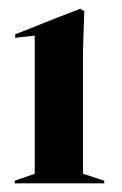

<svg xmlns="http://www.w3.org/2000/svg" viewBox="-20 -837 282 442"><path d="M14 -415V-421L60 -437V-755L15 -750V-758Q41 -768 62 -776.5Q83 -785 107 -794.5Q131 -804 165 -817L174 -811L171 -721V-437L220 -421V-415Z"/></svg>

Font: DeepMind Serif Display
Style: Regular
Weight: 400
Designer: Frank Grießhammer / Modifications: Colophon Foundry
Foundry: Colophon Foundry
Version: Version 5.003; ttfautohint (v1.8.2)